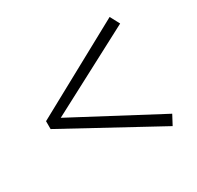

<svg xmlns="http://www.w3.org/2000/svg" viewBox="-122 -778 846 824"><g transform="rotate(-30 301.0 -365.5)"><path d="M512 -95 52 -346V-385L512 -636L537 -589L114 -366L537 -142Z"/></g></svg>

Font: GenRyuMin TW B
Style: Regular
Weight: 700
Version: Version 1.501;PS 1;hotconv 16.6.51;makeotf.lib2.5.65220